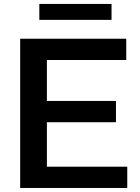

<svg xmlns="http://www.w3.org/2000/svg" viewBox="-20 -932 693 952"><path d="M80 0V-740H606V-634.5H212.5V-431.5H555V-326H212.5V-105.5H611V0ZM175 -833.5V-912.5H533V-833.5Z"/></svg>

Font: Encode Sans Semi Expanded SemiBold
Style: Regular
Weight: 600
Width: 6
Designer: Multiple Designers
Foundry: Impallari Type
Version: Version 3.000; ttfautohint (v1.8.3) -l 8 -r 50 -G 200 -x 14 